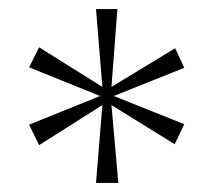

<svg xmlns="http://www.w3.org/2000/svg" viewBox="-20 -820 469 422"><path d="M191 -418 205 -589 66 -501 44 -546 200 -609 44 -672 66 -716 205 -629 191 -800H238L225 -629L365 -714L385 -671L230 -609L385 -547L364 -503L225 -589L240 -418Z"/></svg>

Font: Noto Serif Malayalam ExtraLight
Style: Regular
Weight: 200
Designer: Indian type Foundry, Jelle Bosma, Monotype Design Team
Foundry: Monotype Imaging Inc.
Version: Version 2.104; ttfautohint (v1.8.4.7-5d5b)